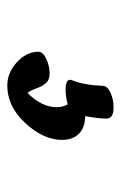

<svg xmlns="http://www.w3.org/2000/svg" viewBox="80 -150 339 540"><g transform="rotate(90 250.0 119.5)"><path d="M222 -1Q223 -13 242 -21.5Q261 -30 282 -30Q314 -30 314 -10Q314 13 307 50Q339 50 356.5 67.5Q374 85 374 115Q374 167 327 218Q280 269 221 269Q185 269 155.5 242Q126 215 126 181Q126 169 146 159.5Q166 150 187 150Q205 150 214 160Q223 170 229 187Q235 204 242 212Q282 172 282 130Q282 113 274 99Q252 105 234 105Q205 105 205 93Q205 89 206 87Q220 54 222 -1Z"/></g></svg>

Font: LeckerliOne
Style: Regular
Weight: 400
Designer: Gesine Todt
Foundry: Gesine Todt
Version: Version 1.000